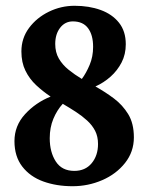

<svg xmlns="http://www.w3.org/2000/svg" viewBox="-20 -630 513 664"><path d="M155 -296Q128 -314 105 -335.5Q82 -357 68 -385.5Q54 -414 54 -452Q54 -498 80.5 -533.5Q107 -569 149 -589.5Q191 -610 238 -610Q288 -610 328 -595.5Q368 -581 391.5 -551.5Q415 -522 415 -477Q415 -442 400.5 -414Q386 -386 362.5 -365Q339 -344 310 -331Q344 -312 374 -289.5Q404 -267 423.5 -235Q443 -203 443 -155Q443 -105 412.5 -66.5Q382 -28 333.5 -7Q285 14 231 14Q175 14 129.5 -2.5Q84 -19 57 -54Q30 -89 30 -142Q30 -195 66.5 -235Q103 -275 155 -296ZM152 -152Q152 -104 173 -71.5Q194 -39 237 -39Q275 -39 297 -65.5Q319 -92 319 -132Q319 -158 309 -177.5Q299 -197 281.5 -213Q264 -229 242.5 -243Q221 -257 197 -271Q177 -249 164.5 -219Q152 -189 152 -152ZM302 -468Q302 -509 284.5 -532.5Q267 -556 232 -556Q205 -556 188 -534Q171 -512 171 -478Q171 -449 183.5 -427.5Q196 -406 217 -389Q238 -372 263 -357Q278 -377 290 -405.5Q302 -434 302 -468Z"/></svg>

Font: Buenard
Style: Regular
Weight: 400
Version: Version 2.000